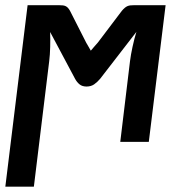

<svg xmlns="http://www.w3.org/2000/svg" viewBox="-21 -532 672 720"><path d="M600 -512.5 537 0H430L466.5 -302.5Q469.5 -326.5 476 -356.5Q482.5 -386.5 490.5 -412.5L354.5 -236.5Q343.5 -223.5 331.8 -215.5Q320 -207.5 303.5 -207.5Q287.5 -207.5 277.5 -215.5Q267.5 -223.5 260.5 -236.5L167 -412Q168 -386 167.2 -356.2Q166.5 -326.5 163.5 -302.5L106 168H-1L82.5 -512.5H200.5Q209 -512.5 215 -511.8Q221 -511 225.5 -508.8Q230 -506.5 233.8 -502.5Q237.5 -498.5 241.5 -491.5L302.5 -371.5Q307.5 -363 311.5 -356Q315.5 -349 319.5 -342Q325 -348.5 331.5 -356Q338 -363.5 346 -372.5L436 -491.5Q442 -498.5 446.8 -502.5Q451.5 -506.5 456.5 -508.8Q461.5 -511 467.5 -511.8Q473.5 -512.5 482 -512.5Z"/></svg>

Font: Lato 2
Style: Bold Italic
Weight: 700
Italic angle: -7°
Designer: Lukasz Dziedzic with Adam Twardoch and Botio Nikoltchev
Foundry: tyPoland Lukasz Dziedzic
Version: Version 2.015; 2015-08-06; http://www.latofonts.com/